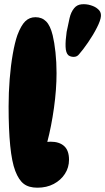

<svg xmlns="http://www.w3.org/2000/svg" viewBox="-20 -871 490 893"><path d="M154 2Q114 2 90.5 -16Q67 -34 51 -76Q35 -118 27.5 -193.5Q20 -269 20 -376Q20 -440 25 -503Q30 -566 39.5 -620Q49 -674 61 -708Q78 -753 97.5 -772Q117 -791 145 -791Q175 -791 194.5 -771.5Q214 -752 225 -707Q233 -674 238 -628Q243 -582 243 -531Q243 -455 231 -369Q219 -283 200 -211Q208 -212 215 -212Q256 -212 278.5 -191.5Q301 -171 301 -128Q301 -92 282 -62.5Q263 -33 230 -15.5Q197 2 154 2ZM298 -614Q286 -625 285 -653.5Q284 -682 290 -723Q297 -758 303.5 -786.5Q310 -815 325 -833Q338 -849 359.5 -851Q381 -853 402 -846.5Q423 -840 434 -830Q451 -817 449.5 -796.5Q448 -776 431 -743Q414 -709 389.5 -673.5Q365 -638 348 -619Q339 -607 324 -606.5Q309 -606 298 -614Z"/></svg>

Font: DynaPuff Condensed
Style: Bold
Weight: 700
Width: 3
Designer: Toshi Omagari, Jennifer Daniel
Foundry: Google Fonts
Version: Version 2.000; ttfautohint (v1.8.4.7-5d5b)